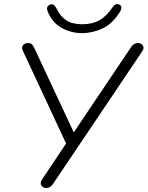

<svg xmlns="http://www.w3.org/2000/svg" viewBox="-20 -924 730 950"><path d="M209 6Q192 6 184.5 -6.5Q177 -19 188 -36L307 -214L93 -673Q85 -688 93.5 -699.5Q102 -711 118 -711Q132 -711 138.5 -704Q145 -697 151 -684L345 -269L630 -693Q643 -711 663 -711Q679 -711 687 -698.5Q695 -686 683 -669L241 -12Q228 6 209 6ZM385 -760Q333 -760 286 -785.5Q239 -811 216 -867Q206 -892 227 -901Q246 -909 259 -883Q278 -843 308 -823.5Q338 -804 386 -804Q437 -804 472.5 -824Q508 -844 540 -892Q552 -909 569 -902Q589 -893 575 -868Q538 -807 488 -783.5Q438 -760 385 -760Z"/></svg>

Font: Nunito Light
Style: Italic
Weight: 300
Italic angle: -9°
Designer: Vernon Adams
Foundry: Vernon Adams
Version: Version 3.601; ttfautohint (v1.8.2.53-6de2)